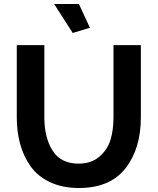

<svg xmlns="http://www.w3.org/2000/svg" viewBox="-20 -936 790 961"><path d="M251 -916H375L430 -797L344 -771ZM375 5Q293 5 231 -24Q169 -53 133.5 -103Q98 -153 81 -214.5Q64 -276 64 -348V-710H202V-348Q202 -248 243 -182.5Q284 -117 374 -117Q437 -117 477.5 -152Q518 -187 533 -236Q548 -285 548 -348V-710H685V-348Q685 -192 608 -93.5Q531 5 375 5Z"/></svg>

Font: Raleway-v4020
Style: Bold
Weight: 700
Designer: Matt McInerney, Pablo Impallari, Rodrigo Fuenzalida
Foundry: Matt McInerney, Pablo Impallari, Rodrigo Fuenzalida
Version: Version 4.020;PS 004.020;hotconv 1.0.88;makeotf.lib2.5.64775